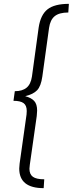

<svg xmlns="http://www.w3.org/2000/svg" viewBox="-20 -848 378 998"><path d="M335 -783Q288 -783 264.5 -764Q241 -745 235 -703L200 -450Q193 -400 173 -379Q153 -358 111 -348Q142 -340 157.5 -323.5Q173 -307 173 -273Q173 -265 171 -245L135 8Q133 22 133 29Q133 58 151 71Q169 84 210 84L207 130Q80 130 80 28Q80 20 82 2L118 -253Q119 -259 119 -271Q119 -300 102.5 -312Q86 -324 50 -324L57 -374Q96 -374 118 -392Q140 -410 146 -450L181 -705Q191 -771 227 -799.5Q263 -828 338 -828Z"/></svg>

Font: Fira Sans Light
Style: Italic
Weight: 300
Italic angle: -8°
Designer: bBox Type GmbH & Carrois Corporate GbR & Edenspiekermann AG
Foundry: bBox Type GmbH & Carrois Corporate GbR & Edenspiekermann AG
Version: Version 4.301